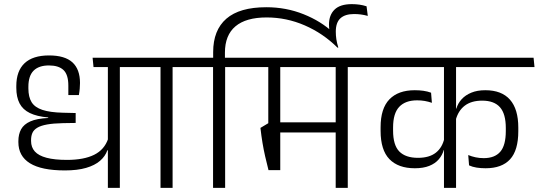

<svg xmlns="http://www.w3.org/2000/svg" viewBox="-20 -910 2609 930"><path d="M560.5 -600.5H502.5V0H560.5ZM445.5 -585H678L673.5 -630.5H440.5ZM433 -585H627.5L623 -630.5H428.5ZM69 -226.5V-221.5Q69 -154 125 -119.2Q181 -84.5 294.5 -84.5Q355 -84.5 397 -96.8Q439 -109 464.5 -131Q490 -153 500 -182H507L504 -238.5Q486 -185 436 -160.2Q386 -135.5 304.5 -135.5Q244 -135.5 205.5 -145.8Q167 -156 148.8 -176.2Q130.5 -196.5 130.5 -227V-231.5Q130.5 -251.5 137 -266.2Q143.5 -281 160.5 -291.2Q177.5 -301.5 207.8 -307Q238 -312.5 285 -313.5L346.5 -314.5V-362.5L285 -364Q222 -365.5 185.2 -377.8Q148.5 -390 133 -415.2Q117.5 -440.5 117.5 -481.5V-489.5Q117.5 -542.5 142.8 -567.8Q168 -593 217 -593Q264 -593 287.5 -570.8Q311 -548.5 311 -495.5V-449.5H362Q365 -465.5 366.2 -480.5Q367.5 -495.5 367.5 -508Q367.5 -574.5 330.8 -608Q294 -641.5 217.5 -641.5Q139 -641.5 99 -603.8Q59 -566 59 -493.5V-485Q59 -439.5 74.8 -409.2Q90.5 -379 124.5 -362.5Q158.5 -346 213.5 -341V-338.5Q158.5 -336 127 -322Q95.5 -308 82.2 -283.8Q69 -259.5 69 -226.5Z M816 0V-600.5H757.5V0ZM933 -585 928.5 -630.5H640L645.5 -585Z M1070.5 0V-600.5H1012V0ZM1187.5 -585 1183 -630.5H894.5L900 -585ZM1270 -875Q1140.5 -875 1076.5 -819.5Q1012.5 -764 1012.5 -657.5V-619.5H1069.5V-655Q1069.5 -739.5 1120.5 -782.5Q1171.5 -825.5 1271.5 -825.5Q1367.5 -825.5 1456.2 -787Q1545 -748.5 1615 -679L1619 -680L1602.5 -720L1593.5 -752.5Q1535.5 -807 1450.8 -841Q1366 -875 1270 -875ZM1695 -842Q1711.5 -842 1727.2 -840Q1743 -838 1761.5 -833L1755.5 -879.5Q1738.5 -885 1721 -887.5Q1703.5 -890 1684 -890Q1627.5 -890 1600.5 -863.5Q1573.5 -837 1573.5 -791Q1573.5 -776 1576.2 -759.2Q1579 -742.5 1585 -725L1618.5 -680.5Q1612 -701.5 1609.2 -719.8Q1606.5 -738 1606.5 -756.5Q1606.5 -801 1629 -821.5Q1651.5 -842 1695 -842Z M1664.5 -600.5H1606V0H1664.5ZM1549 -585H1781.5L1777 -630.5H1544.5ZM1703.5 -585 1699 -630.5H1150L1154.5 -585ZM1631.5 -317.5H1300V-268.5H1631.5ZM1337.5 -601.5H1279.5V-271.5H1337.5ZM1280.5 -86H1337.5V-313.5H1280L1241.5 -290.5Q1246 -250.5 1251.5 -217.8Q1257 -185 1264.2 -153.2Q1271.5 -121.5 1280.5 -86Z M1749.5 -585H2569L2564.5 -630.5H1744.5ZM1823.5 -275.5Q1823.5 -183.5 1866.2 -139.2Q1909 -95 1989.5 -95Q2030.5 -95 2059.2 -106.5Q2088 -118 2105.2 -138.2Q2122.5 -158.5 2129.5 -183.5H2136L2133 -242.5Q2123 -195.5 2091.2 -170.5Q2059.5 -145.5 2004.5 -145.5Q1944.5 -145.5 1914.2 -176.2Q1884 -207 1884 -277.5V-292.5Q1884 -361 1913.8 -392.5Q1943.5 -424 2000.5 -424Q2020 -424 2037.2 -421Q2054.5 -418 2072 -412L2068 -461Q2050.5 -467.5 2031 -470.2Q2011.5 -473 1989 -473Q1909 -473 1866.2 -428.8Q1823.5 -384.5 1823.5 -294ZM2490.5 -292Q2490.5 -381.5 2450.2 -427.2Q2410 -473 2330.5 -473Q2291.5 -473 2263 -461.2Q2234.5 -449.5 2216.2 -429.5Q2198 -409.5 2190.5 -384H2184L2187 -327Q2199 -373.5 2231 -398Q2263 -422.5 2315.5 -422.5Q2373.5 -422.5 2401.8 -390.5Q2430 -358.5 2430 -290V-275.5Q2430 -206 2403.2 -175Q2376.5 -144 2323 -144Q2302.5 -144 2283.8 -148Q2265 -152 2248 -159L2252 -109Q2268 -101.5 2288.5 -98.2Q2309 -95 2332 -95Q2411 -95 2450.8 -138.5Q2490.5 -182 2490.5 -274.5ZM2189 -600.5H2130.5V0H2189Z"/></svg>

Font: Anek Devanagari Medium Light
Style: Regular
Weight: 300
Version: Version 1.003